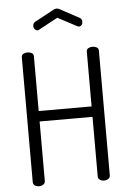

<svg xmlns="http://www.w3.org/2000/svg" viewBox="-62 -1000 697 1045"><g transform="rotate(-5 286.5 -477.5)"><path d="M183 -849Q181 -848 178.5 -847Q176 -846 174 -846Q166 -846 159.5 -853.5Q153 -861 153 -872Q153 -878 156 -884Q159 -890 166 -894L270 -950Q278 -955 287 -955Q296 -955 304 -950L408 -894Q415 -891 418 -884.5Q421 -878 421 -871Q421 -861 415 -854Q409 -847 401 -847Q399 -847 396 -848Q393 -849 391 -850L287 -905ZM431 -351H142V-26Q142 -13 131.5 -6.5Q121 0 109 0Q96 0 86 -6.5Q76 -13 76 -26V-707Q76 -720 86 -725.5Q96 -731 109 -731Q121 -731 131.5 -725.5Q142 -720 142 -707V-408H431V-707Q431 -720 441 -725.5Q451 -731 464 -731Q476 -731 486.5 -725.5Q497 -720 497 -707V-26Q497 -13 486.5 -6.5Q476 0 464 0Q451 0 441 -6.5Q431 -13 431 -26Z"/></g></svg>

Font: AkaAcidDosis
Style: Regular
Weight: 400
Designer: Edgar Tolentino, Pablo Impallari, Igino Marini, Aka-Acid
Foundry: Edgar Tolentino, Pablo Impallari, Igino Marini, Cyberella
Version: Version 1.007